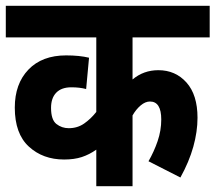

<svg xmlns="http://www.w3.org/2000/svg" viewBox="-20 -642 743 662"><path d="M703 -513H437V-368Q475 -400 526 -400Q585 -400 623 -357.5Q661 -315 661 -236Q661 -188 646.5 -136Q632 -84 602 -30L492 -86Q511 -119 523.5 -155.5Q536 -192 536 -230Q536 -292 497 -292Q481 -292 465 -278.5Q449 -265 437 -244V0H312V-126Q288 -109 262 -100.5Q236 -92 201 -92Q128 -92 79.5 -136.5Q31 -181 31 -271Q31 -353 78 -402Q125 -451 208 -451Q254 -451 287 -443L277 -335Q255 -341 226 -341Q192 -341 174 -322.5Q156 -304 156 -270Q156 -229 174.5 -214.5Q193 -200 217 -200Q247 -200 270 -216Q293 -232 312 -256V-513H0V-622H703Z"/></svg>

Font: Noto Sans Condensed
Style: Bold
Weight: 700
Width: 3
Designer: Monotype Design Team
Foundry: Monotype Imaging Inc.
Version: Version 2.013; ttfautohint (v1.8.4.7-5d5b)